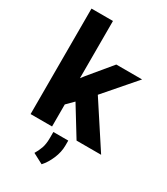

<svg xmlns="http://www.w3.org/2000/svg" viewBox="-236 -850 1026 1183"><g transform="rotate(30 276.5 -258.0)"><path d="M378.4 0 252.4 -205.1 204.1 -156.7V0H51.3V-750.5H204.1V-343.3L225.6 -371.1L356 -528.3H539.6L350.6 -310.1L553.2 0ZM334 25.4V60.1Q334 107.4 313.5 155.3Q293 203.1 264.6 233.9L191.4 195.3Q207.5 168.9 217.8 139.9Q228 110.8 228 67.9V25.4Z"/></g></svg>

Font: Vazirmatn RD FD ExtraBold
Style: Regular
Weight: 800
Designer: Saber Rastikerdar
Foundry: Saber Rastikerdar
Version: Version 33.003